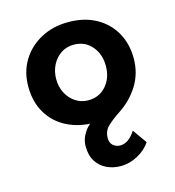

<svg xmlns="http://www.w3.org/2000/svg" viewBox="-102 -537 776 851"><g transform="rotate(-15 285.5 -111.5)"><path d="M349 227Q315 227 285.5 213.5Q256 200 238 172Q220 144 220 102Q220 67 242.5 35Q265 3 306 -14L341 -8Q334 -2 316.5 4.5Q299 11 287 11Q216 11 161 -16.5Q106 -44 74.5 -96Q43 -148 43 -220Q43 -286 74 -337.5Q105 -389 160.5 -419.5Q216 -450 288 -450Q361 -450 415 -420Q469 -390 498 -338Q527 -286 527 -220Q527 -152 493.5 -97.5Q460 -43 404 -6Q369 17 346.5 38Q324 59 324 93Q324 115 338 126.5Q352 138 369 138Q409 138 440 89L486 154Q465 186 427 206.5Q389 227 349 227ZM285 -92Q336 -92 367.5 -128.5Q399 -165 399 -219Q399 -274 367.5 -310.5Q336 -347 285 -347Q252 -347 226.5 -330Q201 -313 186 -284Q171 -255 171 -219Q171 -184 186 -155Q201 -126 227 -109Q253 -92 285 -92Z"/></g></svg>

Font: Reem Kufi Fun SemiBold
Style: Regular
Weight: 600
Designer: Khaled Hosny
Version: Version 1.005